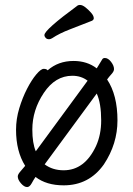

<svg xmlns="http://www.w3.org/2000/svg" viewBox="-20 -733 540 778"><path d="M179 -574Q170 -574 165 -579.5Q160 -585 160 -591Q160 -612 295 -711Q299 -713 304 -713Q314 -713 326.5 -703Q339 -693 349.5 -681Q360 -669 360 -659Q360 -653 353 -649Q308 -631 264.5 -614.5Q221 -598 191 -578Q184 -574 179 -574ZM90 25Q78 25 65 10Q52 -5 52 -18Q52 -26 62 -37.5Q72 -49 82 -61Q45 -120 45 -207Q45 -251 58 -294Q71 -337 89.5 -373Q108 -409 127 -431.5Q146 -454 157 -454Q169 -454 173 -448Q216 -486 278 -486Q333 -486 372 -456L394 -492Q397 -498 405 -498Q418 -498 430 -482.5Q442 -467 442 -453Q442 -444 432 -433Q422 -422 414 -411Q456 -348 456 -245Q456 -150 401 -67Q341 18 238 18Q168 18 124 -16L122 -13Q117 -6 108.5 9.5Q100 25 90 25ZM238 -43Q323 -43 369 -141Q390 -187 390 -245Q390 -314 372 -354L161 -67Q193 -43 238 -43ZM125 -120 335 -406Q309 -426 273 -426Q204 -426 157.5 -356.5Q111 -287 111 -208Q111 -153 125 -120Z"/></svg>

Font: Moon Stars Kai T HW
Style: Regular
Weight: 400
Designer: GuiWonder
Version: Version 1.101